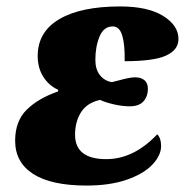

<svg xmlns="http://www.w3.org/2000/svg" viewBox="-20 -566 574 596"><path d="M27 -129Q27 -190 63 -225.5Q99 -261 160 -282L161 -287Q132 -300 114.5 -327.5Q97 -355 97 -392Q97 -467 164 -506.5Q231 -546 353 -546Q439 -546 486.5 -516.5Q534 -487 534 -445Q534 -411 495.5 -393.5Q457 -376 367 -376Q368 -427 359.5 -455.5Q351 -484 330 -484Q302 -484 289 -452.5Q276 -421 276 -380Q276 -351 290 -333Q304 -315 327 -311L347 -316Q383 -326 399 -326Q418 -326 428.5 -317Q439 -308 439 -291Q439 -266 425 -251Q411 -236 383 -236Q359 -236 331.5 -242.5Q304 -249 291 -256Q250 -247 231.5 -217.5Q213 -188 213 -148Q213 -72 310 -72Q395 -72 468 -149Q473 -145 476.5 -135.5Q480 -126 480 -112Q480 -84 453.5 -55.5Q427 -27 374.5 -8.5Q322 10 249 10Q139 10 83 -26Q27 -62 27 -129Z"/></svg>

Font: Noto Serif NarrowBlack
Style: Italic
Weight: 900
Width: 4
Italic angle: -12°
Designer: Monotype Design Team
Foundry: Monotype Imaging Inc.
Version: Version 1.001